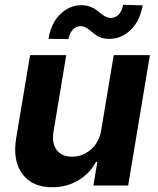

<svg xmlns="http://www.w3.org/2000/svg" viewBox="-20 -776 662 803"><path d="M403.4 -232.2 455.6 -545.5H606.9L516 0H370.7L387.1 -99.1H381.4Q355.8 -50.4 307.4 -21.7Q258.9 7.1 198.2 7.1Q115.1 7.1 73.7 -48.1Q32.3 -103.3 47.6 -198.2L105.8 -545.5H257.1L203.8 -225.1Q196 -176.8 217 -148.8Q237.9 -120.7 281.2 -120.7Q324.6 -120.7 359.7 -150.4Q394.9 -180 403.4 -232.2ZM266.3 -612.6 182.9 -613.6Q193.5 -679.3 232.2 -716.8Q271 -754.3 321 -754.3Q343 -754.3 362 -745.9Q381 -737.6 391.9 -727.6Q402.7 -717.7 416.5 -709.3Q430.4 -701 443.9 -701Q463.8 -701 477.3 -716.1Q490.8 -731.2 494.7 -756L576.7 -753.6Q565.3 -688.2 526.8 -651.1Q488.3 -614 437.9 -613.3Q418.3 -613.3 402.7 -618.8Q387.1 -624.3 377 -632.1Q366.8 -639.9 358 -647.7Q349.1 -655.5 338.6 -661Q328.1 -666.5 316.4 -666.5Q297.9 -666.5 284.3 -651.8Q270.6 -637.1 266.3 -612.6Z"/></svg>

Font: Karasuma Gothic
Style: Bold Italic
Weight: 700
Italic angle: 9.39998°
Designer: Rasmus Andersson / Ryoko Nishizuka
Foundry: Genbu
Version: Version 1.00